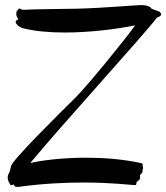

<svg xmlns="http://www.w3.org/2000/svg" viewBox="-20 -724 649 750"><path d="M537 -78C539 -84 537 -86 526 -88C455 -103 381 -108 315 -108C213 -108 129 -95 98 -87C217 -231 544 -590 593 -655C593 -656 594 -656 595 -656C613 -663 612 -668 604 -678L572 -690C566 -703 537 -704 537 -704C514 -705 394 -693 281 -690C216 -689 106 -688 79 -686C69 -685 66 -686 60 -689C54 -693 51 -689 51 -685C50 -682 45 -685 45 -681C45 -677 42 -667 45 -661C47 -655 52 -652 51 -649C49 -645 42 -647 41 -638C41 -634 49 -620 69 -614C114 -602 173 -597 233 -597C330 -597 436 -610 508 -625C469 -570 322 -390 277 -345C208 -277 28 -99 23 -75C20 -61 18 -51 14 -46C3 -26 18 -7 20 -3C21 0 27 0 35 -4C34 5 42 7 52 6C147 -7 233 -11 305 -11C419 -11 494 -1 506 -1C515 0 512 -9 513 -11C515 -16 524 -20 526 -24C529 -33 524 -41 532 -46C539 -50 536 -58 537 -61C542 -71 536 -73 537 -78Z"/></svg>

Font: Oregano
Style: Regular
Weight: 400
Designer: Astigmatic (AOETI)
Foundry: Astigmatic (AOETI)
Version: Version 1.000